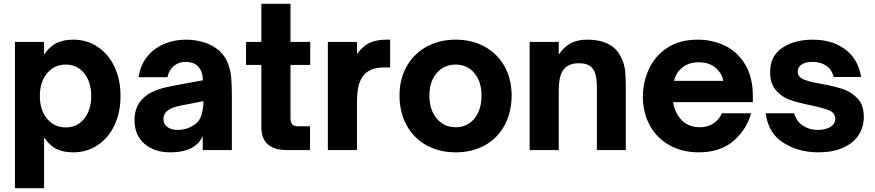

<svg xmlns="http://www.w3.org/2000/svg" viewBox="-20 -783 4566 1002"><path d="M609 -282Q609 -196 577.5 -129.5Q546 -63 490 -25.5Q434 12 362 12Q312 12 276 -5Q240 -22 210 -66V199H58V-564H210V-498Q239 -541 275.5 -558.5Q312 -576 362 -576Q434 -576 490 -538.5Q546 -501 577.5 -434.5Q609 -368 609 -282ZM188 -282Q188 -209 225.5 -163.5Q263 -118 323 -118Q383 -118 419.5 -163.5Q456 -209 456 -282Q456 -355 419.5 -400.5Q383 -446 323 -446Q263 -446 225.5 -400.5Q188 -355 188 -282Z M682 -157Q682 -243 750 -289Q794 -319 882 -335L1039 -364Q1038 -411 1014 -436Q992 -460 948 -460Q913 -460 887 -438.5Q861 -417 854 -380H703Q713 -445 749.5 -489Q786 -533 838.5 -554.5Q891 -576 949 -576Q1000 -576 1045 -562Q1090 -548 1122 -520Q1154 -492 1168.5 -455Q1183 -418 1186.5 -379.5Q1190 -341 1190 -280V0H1038V-73Q1022 -37 993 -19Q947 12 867 12Q786 12 734 -32.5Q682 -77 682 -157ZM974 -120Q1012 -138 1026 -169Q1040 -200 1042 -255L923 -232Q894 -226 877.5 -219Q861 -212 850 -202Q833 -185 833 -162Q833 -134 854 -119.5Q875 -105 908 -105Q943 -105 974 -120Z M1475 0Q1412 0 1378 -29.5Q1344 -59 1344 -118V-444H1264V-564H1344V-763H1496V-564H1599V-444H1496V-167Q1496 -147 1504 -135.5Q1512 -124 1536 -124H1598V0Z M1691 0V-564H1843V-500Q1872 -542 1908.5 -559Q1945 -576 1995 -576H2016V-431H1984Q1920 -431 1886 -399Q1863 -377 1853 -341.5Q1843 -306 1843 -249V0Z M2065 -285Q2065 -370 2102 -436Q2139 -502 2205.5 -539Q2272 -576 2358 -576Q2444 -576 2510.5 -539Q2577 -502 2613.5 -436Q2650 -370 2650 -285Q2650 -197 2613.5 -129.5Q2577 -62 2511 -25Q2445 12 2358 12Q2272 12 2205.5 -25Q2139 -62 2102 -129.5Q2065 -197 2065 -285ZM2493 -285Q2493 -356 2456 -401Q2419 -446 2358 -446Q2297 -446 2259 -401.5Q2221 -357 2221 -285Q2221 -210 2259 -164.5Q2297 -119 2358 -119Q2419 -119 2456 -164.5Q2493 -210 2493 -285Z M2744 0V-564H2896V-498Q2925 -541 2960.5 -558.5Q2996 -576 3044 -576Q3181 -576 3223 -480Q3239 -447 3242.5 -413Q3246 -379 3246 -320V0H3095V-322Q3095 -364 3089 -389.5Q3083 -415 3069 -430Q3047 -453 3003 -453Q2947 -453 2922 -421Q2908 -404 2902 -376Q2896 -348 2896 -302V0Z M3335 -278Q3335 -354 3366.5 -422.5Q3398 -491 3462.5 -533.5Q3527 -576 3621 -576Q3698 -576 3763.5 -544.5Q3829 -513 3869 -446.5Q3909 -380 3909 -280V-250H3493Q3495 -231 3502 -212.5Q3509 -194 3518 -181Q3556 -119 3633 -119Q3674 -119 3704 -139.5Q3734 -160 3747 -192H3900Q3874 -102 3805 -45Q3736 12 3626 12Q3540 12 3473.5 -25.5Q3407 -63 3371 -129Q3335 -195 3335 -278ZM3755 -361Q3748 -394 3731 -412Q3695 -458 3627 -458Q3559 -458 3522 -412Q3505 -393 3498 -361Z M3976 -192H4124Q4137 -149 4170.5 -127Q4204 -105 4249 -105Q4288 -105 4313.5 -120.5Q4339 -136 4339 -163Q4339 -193 4309 -206Q4279 -219 4214 -233Q4148 -246 4104.5 -261Q4061 -276 4030 -311Q3999 -346 3999 -406Q3999 -491 4062.5 -533.5Q4126 -576 4221 -576Q4324 -576 4391.5 -525Q4459 -474 4474 -381H4331Q4320 -422 4290.5 -441Q4261 -460 4221 -460Q4185 -460 4164 -446.5Q4143 -433 4143 -410Q4143 -382 4173 -369Q4203 -356 4267 -345Q4335 -333 4379.5 -318Q4424 -303 4456 -268.5Q4488 -234 4488 -173Q4488 -118 4459.5 -76Q4431 -34 4377.5 -11Q4324 12 4251 12Q4147 12 4068 -38Q3989 -88 3976 -192Z"/></svg>

Font: Open Sauce One ExtraBold
Style: Regular
Weight: 800
Designer: Alfredo Marco Pradil
Foundry: Creative Sauce Fz LLC
Version: Version 1.477